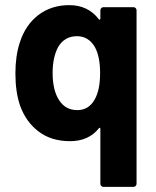

<svg xmlns="http://www.w3.org/2000/svg" viewBox="-20 -542 608 748"><path d="M383 -514H500Q505 -514 508.5 -510.5Q512 -507 512 -502V174Q512 179 508.5 182.5Q505 186 500 186H383Q378 186 374.5 182.5Q371 179 371 174V-40Q371 -43 369 -44Q367 -45 365 -42Q325 8 253 8Q180 8 130.5 -29.5Q81 -67 58 -131Q40 -184 40 -256Q40 -324 57 -376Q79 -445 129.5 -483.5Q180 -522 250 -522Q323 -522 365 -467Q367 -465 369 -465.5Q371 -466 371 -469V-502Q371 -507 374.5 -510.5Q378 -514 383 -514ZM370 -257Q370 -321 350 -358Q325 -401 280 -401Q231 -401 206 -358Q185 -318 185 -258Q185 -191 210 -152Q235 -113 281 -113Q325 -113 348 -153Q370 -190 370 -257Z"/></svg>

Font: UMi
Style: Bold
Weight: 700
Designer: Peter Middis
Foundry: We Are UMi
Version: Version 1.0